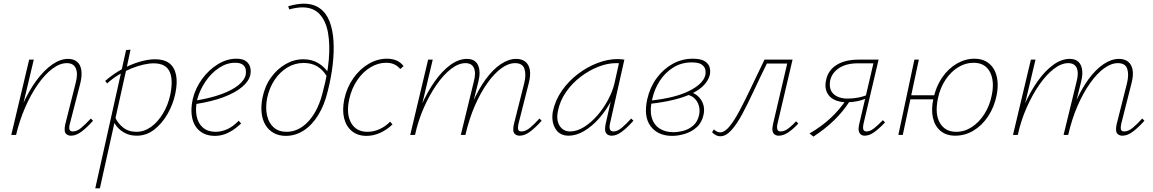

<svg xmlns="http://www.w3.org/2000/svg" viewBox="-20 -731 6247 1040"><path d="M365 4Q351 4 341.5 -3Q332 -10 330.5 -23Q329 -36 333 -56L390 -282Q403 -331 391 -360Q379 -389 342 -389Q304 -389 263.5 -358.5Q223 -328 185.5 -274.5Q148 -221 117 -150.5Q86 -80 67 0H47Q69 -88 102.5 -163.5Q136 -239 177 -294.5Q218 -350 262 -381Q306 -412 349 -412Q379 -412 397.5 -396.5Q416 -381 420.5 -351Q425 -321 415 -280L358 -59Q353 -40 356.5 -29.5Q360 -19 374 -19Q397 -19 420 -38.5Q443 -58 472 -89L484 -77Q451 -40 421.5 -18Q392 4 365 4ZM41 0 138 -408H163L66 0Z M496 289 663 -460 687 -462 663 -350 521 289ZM721 4Q688 4 662 -8Q636 -20 617 -41Q598 -62 589 -89L602 -100Q616 -65 646 -41Q676 -17 719 -17Q761 -17 798 -43.5Q835 -70 863 -116.5Q891 -163 903 -221Q919 -303 897.5 -345.5Q876 -388 812 -388Q788 -388 757 -381Q726 -374 692.5 -360.5Q659 -347 625 -327Q591 -307 560 -279L550 -293Q594 -331 642 -357Q690 -383 736.5 -396.5Q783 -410 820 -410Q869 -410 897 -388.5Q925 -367 933.5 -325.5Q942 -284 930 -226Q918 -167 888 -114.5Q858 -62 815.5 -29Q773 4 721 4Z M1144 5Q1096 5 1064 -20Q1032 -45 1021.5 -90Q1011 -135 1024 -194Q1038 -253 1074.5 -303Q1111 -353 1160 -383Q1209 -413 1260 -413Q1296 -413 1313.5 -399Q1331 -385 1335.5 -365.5Q1340 -346 1336 -326Q1329 -292 1292 -260.5Q1255 -229 1191.5 -205Q1128 -181 1038 -167V-186Q1119 -199 1178 -220.5Q1237 -242 1271 -269.5Q1305 -297 1311 -326Q1313 -337 1311.5 -352Q1310 -367 1297 -379Q1284 -391 1253 -391Q1208 -391 1166 -363Q1124 -335 1093.5 -290Q1063 -245 1049 -195Q1037 -143 1045 -102.5Q1053 -62 1079.5 -39.5Q1106 -17 1148 -17Q1178 -17 1209.5 -30.5Q1241 -44 1273 -77L1286 -62Q1263 -40 1239.5 -25Q1216 -10 1192.5 -2.5Q1169 5 1144 5Z M1528 5Q1491 5 1463 -10.5Q1435 -26 1418 -54Q1401 -82 1397 -120Q1393 -158 1402 -203Q1415 -266 1448.5 -312Q1482 -358 1527.5 -384Q1573 -410 1623 -410Q1670 -410 1705 -388.5Q1740 -367 1762 -332L1750 -318Q1730 -352 1699 -371Q1668 -390 1625 -390Q1578 -390 1537.5 -366Q1497 -342 1468 -299Q1439 -256 1427 -200Q1417 -147 1426.5 -105.5Q1436 -64 1463 -40.5Q1490 -17 1532 -17Q1600 -17 1653.5 -77Q1707 -137 1731 -243Q1754 -328 1761 -408Q1768 -488 1757 -552Q1746 -616 1712 -653.5Q1678 -691 1618 -691Q1601 -691 1583 -688Q1565 -685 1547 -680L1541 -697Q1564 -704 1585.5 -707.5Q1607 -711 1625 -711Q1678 -711 1713 -685.5Q1748 -660 1765.5 -614Q1783 -568 1786.5 -508Q1790 -448 1782 -379.5Q1774 -311 1756 -240Q1738 -163 1704 -108Q1670 -53 1625 -24Q1580 5 1528 5Z M1965 5Q1918 5 1886.5 -20.5Q1855 -46 1844 -90.5Q1833 -135 1845 -194Q1859 -258 1894 -307.5Q1929 -357 1976.5 -385Q2024 -413 2076 -413Q2105 -413 2127.5 -403.5Q2150 -394 2166 -373L2148 -357Q2136 -372 2117.5 -381.5Q2099 -391 2071 -391Q2028 -391 1987 -366.5Q1946 -342 1915.5 -297.5Q1885 -253 1872 -195Q1854 -115 1881.5 -66Q1909 -17 1970 -17Q2004 -17 2036 -31.5Q2068 -46 2093 -72L2106 -57Q2077 -29 2040.5 -12Q2004 5 1965 5Z M2795 4Q2781 4 2771.5 -3Q2762 -10 2760.5 -23Q2759 -36 2763 -56L2820 -282Q2831 -329 2820.5 -359Q2810 -389 2770 -389Q2734 -389 2695.5 -361Q2657 -333 2620 -281Q2583 -229 2552 -158Q2521 -87 2501 0H2482Q2505 -94 2538 -170.5Q2571 -247 2610.5 -301Q2650 -355 2692.5 -383.5Q2735 -412 2776 -412Q2807 -412 2826 -396.5Q2845 -381 2850 -352Q2855 -323 2844 -280L2788 -59Q2784 -40 2787 -29.5Q2790 -19 2804 -19Q2827 -19 2850.5 -38.5Q2874 -58 2902 -89L2914 -77Q2881 -40 2851.5 -18Q2822 4 2795 4ZM2202 0 2299 -408H2324L2227 0ZM2209 0Q2229 -84 2262 -159Q2295 -234 2335.5 -291Q2376 -348 2420.5 -380Q2465 -412 2509 -412Q2554 -412 2569.5 -377.5Q2585 -343 2571 -288L2499 0H2476L2546 -287Q2559 -335 2547.5 -362Q2536 -389 2501 -389Q2464 -389 2423.5 -358Q2383 -327 2345 -272.5Q2307 -218 2276 -148Q2245 -78 2228 0Z M3060 4Q3010 4 2987.5 -35.5Q2965 -75 2975 -129Q2988 -189 3024 -240.5Q3060 -292 3110 -330Q3160 -368 3216 -389.5Q3272 -411 3325 -411Q3336 -411 3345 -410Q3354 -409 3362 -408L3284 -61Q3275 -19 3303 -19Q3324 -19 3347.5 -38.5Q3371 -58 3399 -89L3411 -77Q3378 -40 3349 -18Q3320 4 3294 4Q3279 4 3269.5 -3Q3260 -10 3258 -23.5Q3256 -37 3260 -57L3302 -243L3325 -277Q3314 -229 3287.5 -179.5Q3261 -130 3224 -88.5Q3187 -47 3144.5 -21.5Q3102 4 3060 4ZM3068 -19Q3105 -19 3143.5 -43Q3182 -67 3215.5 -105.5Q3249 -144 3273.5 -190Q3298 -236 3308 -278L3335 -399L3348 -386Q3343 -388 3334 -388.5Q3325 -389 3317 -389Q3271 -389 3221 -369.5Q3171 -350 3125 -315Q3079 -280 3046 -232.5Q3013 -185 3002 -129Q2992 -80 3011.5 -49.5Q3031 -19 3068 -19Z M3621 5Q3544 5 3504.5 -47Q3465 -99 3486 -194Q3501 -259 3537 -308Q3573 -357 3623.5 -385Q3674 -413 3733 -413Q3777 -413 3798 -399Q3819 -385 3824 -365.5Q3829 -346 3825 -326Q3818 -297 3794 -271Q3770 -245 3729 -225Q3688 -205 3631.5 -191Q3575 -177 3504 -169L3502 -186Q3636 -200 3713 -238.5Q3790 -277 3801 -326Q3803 -336 3801 -351.5Q3799 -367 3783 -380Q3767 -393 3727 -393Q3671 -393 3627 -365.5Q3583 -338 3554 -293.5Q3525 -249 3513 -195Q3499 -137 3509.5 -97Q3520 -57 3551 -36Q3582 -15 3627 -15Q3652 -15 3681.5 -22.5Q3711 -30 3735 -51Q3759 -72 3767 -109Q3772 -135 3765.5 -158Q3759 -181 3743 -197Q3727 -213 3703 -218L3719 -232Q3737 -228 3752 -217Q3767 -206 3777.5 -190Q3788 -174 3792 -154Q3796 -134 3791 -110Q3782 -67 3754 -42Q3726 -17 3690 -6Q3654 5 3621 5Z M3882 7Q3868 7 3855.5 0Q3843 -7 3837 -15L3847 -30Q3853 -24 3862 -19Q3871 -14 3880 -14Q3905 -14 3931 -45.5Q3957 -77 3986.5 -132.5Q4016 -188 4049.5 -259Q4083 -330 4121 -408H4260L4255 -387H4134Q4097 -312 4064 -241Q4031 -170 4001 -114Q3971 -58 3941.5 -25.5Q3912 7 3882 7ZM4198 4Q4185 4 4176 -2.5Q4167 -9 4164.5 -22.5Q4162 -36 4167 -58L4249 -408H4273L4191 -59Q4187 -40 4191 -29.5Q4195 -19 4208 -19Q4230 -19 4252 -36.5Q4274 -54 4292 -74L4304 -62Q4281 -36 4253 -16Q4225 4 4198 4Z M4664 4Q4651 4 4642.5 -3Q4634 -10 4631.5 -22.5Q4629 -35 4633 -54L4711 -388H4626Q4565 -388 4526 -363Q4487 -338 4477 -296Q4468 -247 4495 -222Q4522 -197 4572 -197Q4600 -197 4629 -202.5Q4658 -208 4684 -220L4681 -202Q4653 -189 4624.5 -183Q4596 -177 4568 -177Q4539 -177 4515 -184.5Q4491 -192 4475.5 -207.5Q4460 -223 4454 -245.5Q4448 -268 4455 -299Q4466 -351 4512 -379.5Q4558 -408 4630 -408H4739L4657 -59Q4653 -40 4656.5 -29.5Q4660 -19 4674 -19Q4693 -19 4714.5 -36Q4736 -53 4762 -80L4774 -68Q4743 -35 4716 -15.5Q4689 4 4664 4ZM4386 9 4365 -8Q4429 -45 4478.5 -91Q4528 -137 4563 -190L4582 -182Q4547 -127 4498 -79.5Q4449 -32 4386 9Z M4846 0 4933 -408H4957L4870 0ZM4898 -193 4903 -215H5050L5045 -193ZM5154 4Q5106 4 5075 -21.5Q5044 -47 5033.5 -92.5Q5023 -138 5036 -197Q5050 -263 5083.5 -311.5Q5117 -360 5163 -386.5Q5209 -413 5258 -413Q5295 -413 5321.5 -398Q5348 -383 5363.5 -356.5Q5379 -330 5383 -293.5Q5387 -257 5378 -213Q5365 -150 5332 -100.5Q5299 -51 5253 -23.5Q5207 4 5154 4ZM5159 -17Q5205 -17 5244.5 -43Q5284 -69 5312.5 -114Q5341 -159 5352 -215Q5368 -292 5342 -341.5Q5316 -391 5253 -391Q5210 -391 5170.5 -367Q5131 -343 5101.5 -299Q5072 -255 5060 -196Q5043 -112 5071.5 -64.5Q5100 -17 5159 -17Z M6060 4Q6046 4 6036.5 -3Q6027 -10 6025.5 -23Q6024 -36 6028 -56L6085 -282Q6096 -329 6085.5 -359Q6075 -389 6035 -389Q5999 -389 5960.5 -361Q5922 -333 5885 -281Q5848 -229 5817 -158Q5786 -87 5766 0H5747Q5770 -94 5803 -170.5Q5836 -247 5875.5 -301Q5915 -355 5957.5 -383.5Q6000 -412 6041 -412Q6072 -412 6091 -396.5Q6110 -381 6115 -352Q6120 -323 6109 -280L6053 -59Q6049 -40 6052 -29.5Q6055 -19 6069 -19Q6092 -19 6115.5 -38.5Q6139 -58 6167 -89L6179 -77Q6146 -40 6116.5 -18Q6087 4 6060 4ZM5467 0 5564 -408H5589L5492 0ZM5474 0Q5494 -84 5527 -159Q5560 -234 5600.5 -291Q5641 -348 5685.5 -380Q5730 -412 5774 -412Q5819 -412 5834.5 -377.5Q5850 -343 5836 -288L5764 0H5741L5811 -287Q5824 -335 5812.5 -362Q5801 -389 5766 -389Q5729 -389 5688.5 -358Q5648 -327 5610 -272.5Q5572 -218 5541 -148Q5510 -78 5493 0Z"/></svg>

Font: Ysabeau Infant Thin
Style: Italic
Weight: 250
Italic angle: -12°
Designer: Christian Thalmann (Catharsis Fonts)
Version: Version 2.001;gftools[0.9.30]; featfreeze: ss01,ss02,lnum